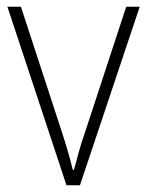

<svg xmlns="http://www.w3.org/2000/svg" viewBox="-20 -549 436 569"><path d="M177 0 2 -529H42L163 -159Q183 -98 196 -45H199Q206 -71 213.5 -98.5Q221 -126 232 -157L354 -529H394L217 0Z"/></svg>

Font: Noto Sans Arabic UI SmCn XLt
Style: Regular
Weight: 200
Width: 4
Designer: Monotype Design Team, Nadine Chahine and Nizar Qandah
Foundry: Monotype Imaging Inc.
Version: Version 2.010; ttfautohint (v1.8.4.7-5d5b)